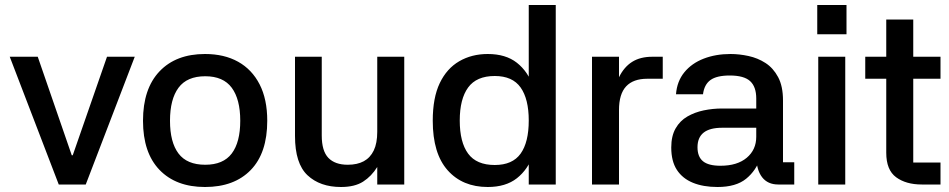

<svg xmlns="http://www.w3.org/2000/svg" viewBox="-20 -738 3797 768"><path d="M323 0H215L19 -511H131L267 -117H271L408 -511H519Z M800 10Q684 10 618 -58.5Q552 -127 552 -255Q552 -383 618 -452.5Q684 -522 800 -522Q877 -522 932.5 -491Q988 -460 1018.5 -400.5Q1049 -341 1049 -255Q1049 -126 983 -58Q917 10 800 10ZM801 -79Q873 -79 907 -124Q941 -169 941 -255Q941 -341 907 -387Q873 -433 801 -433Q728 -433 694 -387Q660 -341 660 -255Q660 -169 694 -124Q728 -79 801 -79Z M1489 -511H1597V0H1489V-70Q1466 -33 1432.5 -11.5Q1399 10 1344 10Q1260 10 1210 -37Q1160 -84 1160 -194V-511H1267V-196Q1267 -134 1293.5 -106.5Q1320 -79 1371 -79Q1409 -79 1435 -93Q1461 -107 1475 -136Q1489 -165 1489 -211Z M2095 -718H2203V0H2095ZM1931 10Q1830 10 1770.5 -57Q1711 -124 1711 -255Q1711 -347 1739 -405.5Q1767 -464 1817 -493Q1867 -522 1931 -522Q2003 -522 2047.5 -487Q2092 -452 2112.5 -392Q2133 -332 2133 -255Q2133 -179 2112.5 -119.5Q2092 -60 2047.5 -25Q2003 10 1931 10ZM1959 -78Q2030 -78 2062.5 -123.5Q2095 -169 2095 -256Q2095 -342 2062.5 -388Q2030 -434 1959 -434Q1886 -434 1852.5 -388Q1819 -342 1819 -256Q1819 -169 1852.5 -123.5Q1886 -78 1959 -78Z M2456 0H2348V-511H2456V-429Q2476 -470 2508.5 -490.5Q2541 -511 2589 -511H2631V-423H2569Q2513 -423 2484.5 -392.5Q2456 -362 2456 -298Z M3157 0H3093Q3051 0 3028.5 -29Q3006 -58 3005 -111L3022 -108Q3005 -56 2964.5 -23Q2924 10 2850 10Q2793 10 2751.5 -7Q2710 -24 2687.5 -58.5Q2665 -93 2665 -148Q2665 -194 2682.5 -224.5Q2700 -255 2729.5 -272Q2759 -289 2795 -296.5Q2831 -304 2868 -304H3005V-344Q3005 -391 2980.5 -413.5Q2956 -436 2899 -436Q2847 -436 2822 -418Q2797 -400 2792 -361H2684Q2688 -413 2717.5 -449Q2747 -485 2795 -503.5Q2843 -522 2902 -522Q2937 -522 2974 -514Q3011 -506 3042 -486Q3073 -466 3092.5 -429.5Q3112 -393 3112 -336V-89H3157ZM2770 -149Q2770 -111 2792 -93Q2814 -75 2862 -75Q2929 -75 2967 -107Q3005 -139 3005 -191V-227H2869Q2819 -227 2794.5 -207.5Q2770 -188 2770 -149Z M3361 -511V0H3253V-511ZM3249 -718H3366V-601H3249Z M3742 -423H3633V-88H3742V0H3667Q3604 0 3564.5 -29Q3525 -58 3525 -127V-423H3441V-511H3525V-660H3633V-511H3742Z"/></svg>

Font: 42dot Sans Light SemiBold
Style: Regular
Weight: 600
Version: Version 1.000